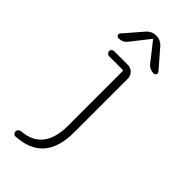

<svg xmlns="http://www.w3.org/2000/svg" viewBox="-303 -816 1107 1107"><g transform="rotate(45 250.0 -262.5)"><path d="M85.9 230.5Q78.1 231.4 72.3 224.6Q66.4 217.8 66.4 209Q66.4 201.2 72.3 194.8Q78.1 188.5 85.9 186.5Q257.8 175.8 257.8 -29.3V-469.7Q257.8 -478.5 250 -478.5H140.6Q132.8 -478.5 126.5 -485.4Q120.1 -492.2 120.1 -500Q120.1 -507.8 126.5 -513.7Q132.8 -519.5 140.6 -519.5H253.9Q277.3 -519.5 293.5 -502.9Q309.6 -486.3 309.6 -462.9V-25.4Q309.6 219.7 85.9 230.5ZM311.5 -725.6 406.2 -616.2Q412.1 -608.4 408.2 -599.1Q404.3 -589.8 393.6 -589.8Q358.4 -589.8 338.9 -616.2L252 -726.6Q251 -727.5 250 -727.5L248 -726.6L161.1 -616.2Q141.6 -589.8 106.4 -589.8Q96.7 -589.8 91.8 -599.1Q86.9 -608.4 93.8 -616.2L188.5 -725.6Q212.9 -754.9 250 -754.9Q287.1 -754.9 311.5 -725.6Z"/></g></svg>

Font: Rounded-X Mgen+ 1mn light
Style: Regular
Weight: 200
Designer: [Source Han Sans]
Ryoko NISHIZUKA  (kana & ideographs); Paul D. Hunt (Latin, Greek & Cyrillic); Wenlong ZHANG  (bopomofo
Version: Version 1.059.20150602